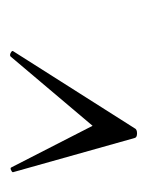

<svg xmlns="http://www.w3.org/2000/svg" viewBox="26 -700 300 393"><g transform="rotate(90 176.5 -504.0)"><path d="M96 -375Q93 -373 88.5 -375.5Q84 -378 85 -380L243 -629Q245 -634 253.5 -634Q262 -634 263 -629L333 -380Q333 -378 328.5 -376Q324 -374 323 -377L238 -543Z"/></g></svg>

Font: Cormorant
Style: Italic
Weight: 400
Italic angle: -10°
Designer: Christian Thalmann (Catharsis Fonts)
Foundry: Catharsis Fonts
Version: Version 4.000